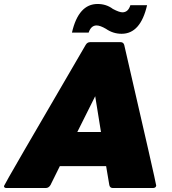

<svg xmlns="http://www.w3.org/2000/svg" viewBox="-59 -946 863 966"><path d="M449 -282 420 -462 330 -282ZM710 0H509Q494 0 491 -15L475 -110H242L195 -15Q186 0 171 0H-26Q-39 0 -39 -10Q-39 -16 372 -720Q380 -734 395 -734H547Q562 -734 566 -720Q727 -22 727 -12Q725 0 710 0ZM553 -776Q510 -776 474 -801Q445 -818 427 -818Q399 -818 387 -782H303Q336 -926 432 -926Q476 -926 509 -901Q541 -884 557 -884Q586 -884 597 -920H681Q648 -776 553 -776Z"/></svg>

Font: YamahaIndonesia935. App Black
Style: Italic
Weight: 900
Italic angle: -10°
Designer: Dalton Maag Ltd
Foundry: Dalton Maag Ltd
Version: Version 1.002; January 01, 2024; Regular/Italic